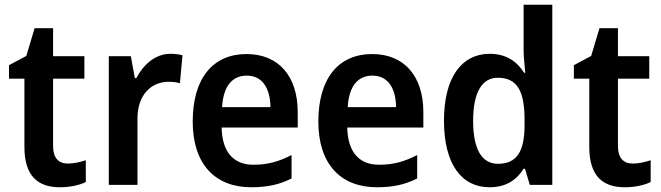

<svg xmlns="http://www.w3.org/2000/svg" viewBox="-20 -780 2789 810"><path d="M266 -90C227 -90 204 -114 204 -163V-448H336V-543H204V-661H126L91 -544L18 -505V-448H83V-160C83 -34 143 10 233 10C276 10 315 1 342 -12V-104C318 -96 292 -90 266 -90Z M699 -553C634 -553 584 -506 555 -450H549L532 -543H439V0H560V-280C560 -381 619 -435 691 -435C707 -435 726 -433 739 -429L750 -547C735 -551 715 -553 699 -553Z M1020 -552C880 -552 793 -452 793 -267C793 -89 886 10 1040 10C1110 10 1160 -2 1210 -27V-126C1156 -98 1109 -85 1049 -85C964 -85 917 -140 915 -242H1236V-307C1236 -458 1156 -552 1020 -552ZM1021 -461C1088 -461 1120 -406 1121 -328H917C922 -418 961 -461 1021 -461Z M1550 -552C1410 -552 1323 -452 1323 -267C1323 -89 1416 10 1570 10C1640 10 1690 -2 1740 -27V-126C1686 -98 1639 -85 1579 -85C1494 -85 1447 -140 1445 -242H1766V-307C1766 -458 1686 -552 1550 -552ZM1551 -461C1618 -461 1650 -406 1651 -328H1447C1452 -418 1491 -461 1551 -461Z M2045 10C2116 10 2159 -21 2189 -68H2195L2215 0H2310V-760H2189V-566C2189 -537 2194 -499 2196 -473H2191C2161 -521 2115 -553 2046 -553C1928 -553 1853 -454 1853 -271C1853 -88 1927 10 2045 10ZM2081 -89C2012 -89 1976 -151 1976 -270C1976 -386 2011 -452 2080 -452C2165 -452 2193 -391 2193 -274V-253C2193 -142 2161 -89 2081 -89Z M2649 -90C2610 -90 2587 -114 2587 -163V-448H2719V-543H2587V-661H2509L2474 -544L2401 -505V-448H2466V-160C2466 -34 2526 10 2616 10C2659 10 2698 1 2725 -12V-104C2701 -96 2675 -90 2649 -90Z"/></svg>

Font: Noto Sans Myanmar SemiCondensed SemiBold
Style: Regular
Weight: 600
Width: 4
Designer: Monotype Design Team
Foundry: Monotype Imaging Inc.
Version: Version 2.107